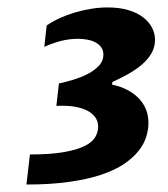

<svg xmlns="http://www.w3.org/2000/svg" viewBox="-20 -745 451 514"><path d="M395 -638.2Q395 -618.7 385.5 -602.3Q376 -585.9 360.1 -572.3Q344.2 -558.6 323.7 -547.1Q303.2 -535.6 280.8 -525.4Q280.8 -523.4 280.5 -522Q280.3 -520.5 279.8 -518.6Q325.2 -508.8 351.3 -481.9Q377.4 -455.1 377.4 -415.5Q377.4 -397.5 371.3 -378.2Q365.2 -358.9 350.6 -340.6Q335.9 -322.3 311.8 -305.9Q287.6 -289.6 251.2 -277.3Q214.8 -265.1 165.3 -258.1Q115.7 -251 50.8 -251L60.1 -331.5Q116.2 -331.5 151.6 -337.9Q187 -344.2 207.3 -354.5Q227.5 -364.7 235.1 -378.2Q242.7 -391.6 242.7 -405.8Q242.7 -420.9 234.4 -431.9Q226.1 -442.9 211.2 -450Q196.3 -457 175.8 -460Q155.3 -462.9 130.9 -461.4L137.7 -521.5Q153.8 -524.9 174.3 -531Q194.8 -537.1 213.1 -546.1Q231.4 -555.2 244.1 -568.4Q256.8 -581.5 256.8 -599.1Q256.8 -609.9 251.2 -617.9Q245.6 -626 236.3 -631.1Q227.1 -636.2 214.6 -638.7Q202.1 -641.1 188.5 -641.1Q164.1 -641.1 140.9 -634.8Q117.7 -628.4 98.6 -619.6L105 -676.8Q120.6 -687.5 139.6 -696.3Q158.7 -705.1 179.9 -711.4Q201.2 -717.8 223.6 -721.4Q246.1 -725.1 268.1 -725.1Q299.8 -725.1 323.5 -718Q347.2 -710.9 363 -698.7Q378.9 -686.5 387 -670.9Q395 -655.3 395 -638.2Z"/></svg>

Font: Proza Libre
Style: SemiBold Italic
Weight: 600
Designer: Jasper de Waard
Foundry: Jasper de Waard
Version: Version 1.000; ttfautohint (v1.4.1.8-43bc)